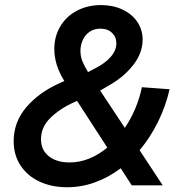

<svg xmlns="http://www.w3.org/2000/svg" viewBox="-20 -748 749 775"><path d="M35.2 -178.2Q35.2 -255.4 86.2 -315.2Q137.2 -375 220.2 -412.1L239.7 -420.9Q199.2 -485.8 199.2 -549.8Q199.2 -601.1 223.4 -641.6Q247.6 -682.1 290.5 -704.8Q333.5 -727.5 387.7 -727.5Q435.5 -727.5 473.9 -709.7Q512.2 -691.9 533.9 -660.2Q555.7 -628.4 555.7 -588.4Q555.7 -534.2 518.3 -486.3Q481 -438.5 424.3 -405.8L384.3 -382.3L483.9 -231.9Q508.8 -268.6 526.4 -310.8Q543.9 -353 552.7 -396L664.6 -387.7Q648.9 -319.3 617.9 -256.3Q586.9 -193.4 543.5 -141.6L636.7 0H511.7L467.3 -68.8Q418.9 -32.2 364 -12.2Q309.1 7.8 251 7.8Q188.5 7.8 139.4 -15.1Q90.3 -38.1 62.7 -80.3Q35.2 -122.6 35.2 -178.2ZM260.7 -92.3Q301.8 -92.3 340.1 -107.9Q378.4 -123.5 413.1 -152.3L291 -340.8L276.9 -334.5Q221.2 -309.1 183.3 -272Q145.5 -234.9 145.5 -186Q145.5 -142.6 177 -117.4Q208.5 -92.3 260.7 -92.3ZM335.4 -457 365.2 -472.7Q403.8 -492.2 426.8 -518.3Q449.7 -544.4 449.7 -573.2Q449.7 -598.6 432.1 -615.5Q414.6 -632.3 385.3 -632.3Q359.4 -632.3 341.1 -619.4Q322.8 -606.4 313.7 -585.7Q304.7 -564.9 304.7 -542.5Q304.7 -520.5 312.7 -500.5Q320.8 -480.5 335.4 -457Z"/></svg>

Font: Reddit Sans Vanilla SemiBold
Style: Italic
Weight: 600
Italic angle: -11.25°
Designer: Stephen Hutchings
Version: Version 1.013